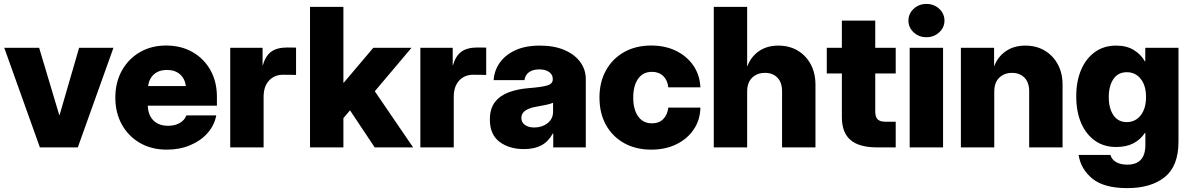

<svg xmlns="http://www.w3.org/2000/svg" viewBox="-20 -763 6167 994"><path d="M567.4 -515.6 382.8 0H186.5L2 -515.6H182.6L286.6 -168H288.6L389.6 -515.6Z M844.2 11.7Q764.6 11.7 704.6 -22.9Q644.5 -57.6 610.8 -118.4Q577.1 -179.2 577.1 -257.8Q577.1 -336.4 610.8 -397.2Q644.5 -458 703.9 -492.7Q763.2 -527.3 839.8 -527.3Q917.5 -527.3 976.8 -493.4Q1036.1 -459.5 1069.6 -399.7Q1103 -339.8 1103 -261.7V-215.8H745.1Q746.6 -167.5 774.2 -139.6Q801.8 -111.8 850.6 -111.8Q886.2 -111.8 911.1 -126.5Q936 -141.1 944.8 -165.5H1099.6Q1089.8 -113.8 1054.2 -73.7Q1018.6 -33.7 964.1 -11Q909.7 11.7 844.2 11.7ZM746.6 -317.4H942.4Q937 -356.4 911.4 -378.7Q885.7 -400.9 844.2 -400.9Q803.2 -400.9 777.6 -378.7Q752 -356.4 746.6 -317.4Z M1171.9 0V-515.6H1339.4V-424.3H1340.3Q1354.5 -474.1 1384.5 -495.6Q1414.6 -517.1 1466.8 -517.1Q1480 -517.1 1491.2 -516.8Q1502.4 -516.6 1512.7 -516.6V-375Q1503.9 -375.5 1483.9 -375.7Q1463.9 -376 1445.8 -376Q1400.4 -376 1372.6 -345.7Q1344.7 -315.4 1344.7 -261.2V0Z M1585 0V-727.5H1757.8V-335H1759.8L1912.6 -515.6H2110.4L1920.4 -290.5L2118.7 0H1919.9L1792 -191.9L1757.8 -151.4V0Z M2156.2 0V-515.6H2323.7V-424.3H2324.7Q2338.9 -474.1 2368.9 -495.6Q2398.9 -517.1 2451.2 -517.1Q2464.4 -517.1 2475.6 -516.8Q2486.8 -516.6 2497.1 -516.6V-375Q2488.3 -375.5 2468.3 -375.7Q2448.2 -376 2430.2 -376Q2384.8 -376 2356.9 -345.7Q2329.1 -315.4 2329.1 -261.2V0Z M2692.9 8.8Q2615.2 8.8 2565.7 -29.1Q2516.1 -66.9 2516.1 -143.6Q2516.1 -201.7 2543.2 -235.6Q2570.3 -269.5 2615.7 -285.9Q2661.1 -302.2 2715.8 -306.6Q2785.2 -312 2813.5 -320.6Q2841.8 -329.1 2841.8 -352.1V-354.5Q2841.8 -376.5 2823 -390.1Q2804.2 -403.8 2772 -403.8Q2738.3 -403.8 2718.3 -388.9Q2698.2 -374 2695.3 -348.1H2535.6Q2538.6 -396.5 2566.4 -437Q2594.2 -477.5 2646.5 -502.2Q2698.7 -526.9 2775.4 -526.9Q2849.1 -526.9 2902.3 -503.9Q2955.6 -481 2984.1 -441.7Q3012.7 -402.3 3012.7 -354V0H2844.2V-72.3H2842.3Q2818.8 -29.8 2782.7 -10.5Q2746.6 8.8 2692.9 8.8ZM2746.1 -103Q2786.1 -103 2814.7 -125.2Q2843.3 -147.5 2843.3 -185.1V-231Q2829.6 -225.1 2807.1 -220.2Q2784.7 -215.3 2753.9 -210Q2721.2 -204.6 2700.2 -190.7Q2679.2 -176.8 2679.2 -152.3Q2679.2 -128.9 2697.8 -116Q2716.3 -103 2746.1 -103Z M3351.6 11.7Q3271.5 11.7 3210.9 -22.2Q3150.4 -56.2 3116.9 -116.7Q3083.5 -177.2 3083.5 -257.8Q3083.5 -337.9 3117.2 -398.7Q3150.9 -459.5 3211.2 -493.4Q3271.5 -527.3 3351.6 -527.3Q3423.8 -527.3 3480 -499.8Q3536.1 -472.2 3569.6 -423.6Q3603 -375 3606 -311H3439.9Q3436 -347.7 3413.6 -369.4Q3391.1 -391.1 3355 -391.1Q3309.1 -391.1 3283.7 -355.5Q3258.3 -319.8 3258.3 -257.8Q3258.3 -195.8 3283.9 -160.2Q3309.6 -124.5 3355 -124.5Q3391.6 -124.5 3413.6 -146.5Q3435.5 -168.5 3439.9 -206.1H3606Q3605 -142.6 3572 -93.5Q3539.1 -44.4 3482.2 -16.4Q3425.3 11.7 3351.6 11.7Z M3848.1 -288.6V0H3675.3V-727.5H3848.1V-420.9H3849.6Q3867.7 -469.2 3908.9 -498Q3950.2 -526.9 4009.8 -526.9Q4065.9 -526.9 4109.1 -501.5Q4152.3 -476.1 4177 -430.4Q4201.7 -384.8 4201.7 -324.2V0H4028.8V-291Q4028.8 -335.9 4004.9 -360.8Q3981 -385.7 3939.9 -385.7Q3899.9 -385.7 3874 -360.8Q3848.1 -335.9 3848.1 -288.6Z M4617.2 -515.6V-382.8H4511.2V-186.5Q4511.2 -157.7 4523.4 -145.3Q4535.6 -132.8 4565.4 -132.8H4617.2V0H4521Q4427.7 0 4383.1 -38.3Q4338.4 -76.7 4338.4 -156.7V-382.8H4260.3V-515.6H4338.4V-656.2H4511.2V-515.6Z M4689.5 0V-515.6H4862.3V0ZM4776.4 -570.3Q4737.3 -570.3 4710.2 -595.5Q4683.1 -620.6 4683.1 -656.2Q4683.1 -692.4 4710.2 -717.5Q4737.3 -742.7 4776.4 -742.7Q4814.9 -742.7 4842.3 -717.5Q4869.6 -692.4 4869.6 -656.2Q4869.6 -620.6 4842.3 -595.5Q4814.9 -570.3 4776.4 -570.3Z M5127.4 -288.6V0H4954.6V-515.6H5126.5V-418L5127.4 -420.9Q5145.5 -469.2 5187.3 -498Q5229 -526.9 5288.1 -526.9Q5344.7 -526.9 5387.9 -501.5Q5431.2 -476.1 5456.1 -430.4Q5481 -384.8 5481 -324.2V0H5308.1V-291Q5308.1 -335.9 5283.9 -360.8Q5259.8 -385.7 5218.8 -385.7Q5179.2 -385.7 5153.3 -360.8Q5127.4 -335.9 5127.4 -288.6Z M5815.9 210.9Q5695.8 210.9 5635.7 162.1Q5575.7 113.3 5564 39.1H5729Q5734.9 62.5 5757.8 75.9Q5780.8 89.4 5815.9 89.4Q5909.7 89.4 5909.7 -12.7V-74.7H5907.2Q5883.3 -39.1 5846.7 -20.5Q5810.1 -2 5758.3 -2Q5694.8 -2 5648.7 -34.7Q5602.5 -67.4 5577.1 -126.2Q5551.8 -185.1 5551.8 -264.2Q5551.8 -343.3 5577.4 -402.3Q5603 -461.4 5649.2 -494.1Q5695.3 -526.9 5757.8 -526.9Q5813 -526.9 5850.1 -503.9Q5887.2 -481 5907.2 -445.3H5909.2V-515.6H6081.1V-29.8Q6081.1 96.7 6010 153.8Q5939 210.9 5815.9 210.9ZM5813.5 -130.9Q5857.9 -130.9 5885.5 -166Q5913.1 -201.2 5913.1 -260.7Q5913.1 -320.3 5885.5 -354.7Q5857.9 -389.2 5814 -389.2Q5768.6 -389.2 5744.4 -354Q5720.2 -318.8 5720.2 -260.7Q5720.2 -202.1 5744.4 -166.5Q5768.6 -130.9 5813.5 -130.9Z"/></svg>

Font: Inter Display Extra Bold
Style: Regular
Weight: 800
Designer: Rasmus Andersson
Foundry: rsms
Version: Version 4.000;git-4fc901f